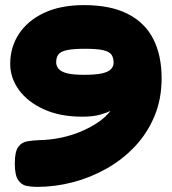

<svg xmlns="http://www.w3.org/2000/svg" viewBox="-20 -717 672 752"><path d="M125 15Q103 15 83.5 11Q64 7 51 -12Q38 -31 38 -77Q38 -123 51.5 -141.5Q65 -160 86.5 -163.5Q108 -167 131 -168Q178 -169 218 -177.5Q258 -186 291 -199.5Q324 -213 349.5 -228.5Q375 -244 392 -260Q409 -276 417 -289L425 -287Q425 -289 412.5 -282.5Q400 -276 372.5 -268Q345 -260 302 -260Q215 -260 151.5 -289Q88 -318 54 -365Q20 -412 20 -467Q20 -532 54 -584Q88 -636 152.5 -666.5Q217 -697 309 -697Q413 -697 480.5 -662.5Q548 -628 580.5 -564Q613 -500 613 -410Q613 -329 585 -262Q557 -195 508.5 -143.5Q460 -92 397 -56.5Q334 -21 264.5 -3Q195 15 125 15ZM308 -424Q354 -424 379 -429.5Q404 -435 414.5 -446Q425 -457 425 -471Q425 -491 416.5 -503Q408 -515 384 -520.5Q360 -526 313 -526Q266 -526 241.5 -520.5Q217 -515 208.5 -503.5Q200 -492 200 -473Q200 -459 209.5 -447.5Q219 -436 242.5 -430Q266 -424 308 -424Z"/></svg>

Font: Fredoka SemiExpanded
Style: Bold
Weight: 700
Width: 6
Designer: Ben Nathan
Foundry: Milena B. Brandão, Ben Nathan
Version: Version 2.001